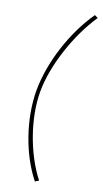

<svg xmlns="http://www.w3.org/2000/svg" viewBox="-97 -753 515 964"><g transform="rotate(10 161.0 -271.5)"><path d="M154 166 174 158C107 32 78 -146 102 -283C126 -419 216 -587 322 -697L306 -709C196 -599 108 -432 82 -284C57 -137 85 40 154 166Z"/></g></svg>

Font: Fixel Display 20240404 Thin
Style: Italic
Weight: 100
Italic angle: -10°
Designer: AlfaBravo + MacPaw
Foundry: Kyrylo Tkachov, Marchela Mozhyna, Serhii Makarenko, Maria Weinstein, Zakhar Kryvoshyya
Version: Version 1.211;Glyphs 3.2 (3225)